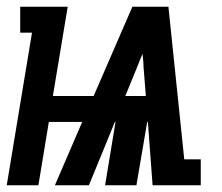

<svg xmlns="http://www.w3.org/2000/svg" viewBox="-40 -550 660 570"><path d="M-20 0 55 -453H20V-530H161L117 -265H238L353 -530H460L507 -77H556V0H413L399 -188H397L365 0H272L303 -188H301L224 0H123L204 -188H105L74 0ZM332 -265H393L386 -353Q386 -363 385 -372Q384 -381 383 -390Q379 -381 375.5 -372Q372 -363 368 -353Z"/></svg>

Font: Iosevka Slab XBdEx
Style: Italic
Weight: 800
Width: 7
Italic angle: -9°
Monospace: yes
Designer: Belleve Invis
Foundry: Belleve Invis
Version: Version 11.1.1; ttfautohint (v1.8.3)